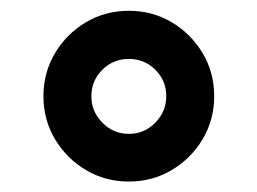

<svg xmlns="http://www.w3.org/2000/svg" viewBox="-20 -420 480 358"><path d="M61 -240.7Q61 -284.7 82.5 -320.8Q104 -356.9 140.1 -378.4Q176.3 -399.9 220.2 -399.9Q264.2 -399.9 300.3 -378.4Q336.4 -356.9 357.9 -320.8Q379.4 -284.7 379.4 -240.7Q379.4 -196.8 357.9 -160.6Q336.4 -124.5 300.3 -103Q264.2 -81.5 220.2 -81.5Q176.3 -81.5 140.1 -103Q104 -124.5 82.5 -160.6Q61 -196.8 61 -240.7ZM150.4 -240.7Q150.4 -211.9 170.9 -191.2Q191.4 -170.4 220.2 -170.4Q249 -170.4 269.5 -191.2Q290 -211.9 290 -240.7Q290 -269.5 269.8 -289.8Q249.5 -310.1 220.2 -310.1Q190.9 -310.1 170.7 -289.8Q150.4 -269.5 150.4 -240.7Z"/></svg>

Font: Vazir Medium FD-WOL
Style: Medium-FD-WOL
Weight: 500
Designer: Saber Rastikerdar
Foundry: Saber Rastikerdar
Version: Version 30.0.0